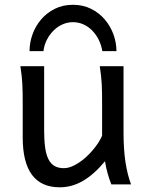

<svg xmlns="http://www.w3.org/2000/svg" viewBox="-20 -777 619 809"><path d="M449.2 0Q445.8 -8.3 441.9 -19.5Q438 -30.8 434.3 -43.5Q430.7 -56.2 427.5 -70.1Q424.3 -84 422.4 -97.7Q377.9 -43.5 330.8 -15.6Q283.7 12.2 231.9 12.2Q75.7 12.2 75.7 -197.8V-341.8Q75.7 -365.2 75.4 -384.3Q75.2 -403.3 74.2 -421.1Q73.2 -439 71.3 -457.5Q69.3 -476.1 65.9 -498H166V-227.1Q166 -185.5 170.2 -155.5Q174.3 -125.5 184.1 -106.2Q193.8 -86.9 209.7 -77.6Q225.6 -68.4 249 -68.4Q270.5 -68.4 294.9 -81.3Q319.3 -94.2 341.6 -114.3Q363.8 -134.3 382.1 -158.4Q400.4 -182.6 410.2 -205.1V-341.8Q410.2 -365.7 409.9 -385Q409.7 -404.3 408.7 -421.9Q407.7 -439.5 405.8 -457.5Q403.8 -475.6 400.4 -498H500.5V-219.7Q500.5 -148.4 508.5 -95Q516.6 -41.5 532.2 0ZM411.1 -561.5Q407.2 -586.4 396.5 -608.4Q385.7 -630.4 369.6 -647.2Q353.5 -664.1 332.5 -673.8Q311.5 -683.6 287.6 -683.6Q263.7 -683.6 242.4 -673.8Q221.2 -664.1 204.6 -647.2Q188 -630.4 177 -608.4Q166 -586.4 163.1 -561.5H104.5Q104.5 -597.2 116.9 -632.1Q129.4 -667 153.1 -694.8Q176.8 -722.7 210.7 -739.7Q244.6 -756.8 287.6 -756.8Q330.1 -756.8 364 -739.7Q397.9 -722.7 421.6 -694.8Q445.3 -667 458 -632.1Q470.7 -597.2 470.7 -561.5Z"/></svg>

Font: Andika Eur
Style: Regular
Weight: 400
Designer: Victor Gaultney, Annie Olsen, Julie Remington, Don Collingsworth, Eric Hays, Becca Hirsbrunner
Foundry: SIL International
Version: Version 5.000